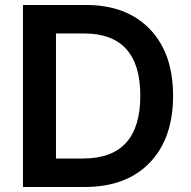

<svg xmlns="http://www.w3.org/2000/svg" viewBox="-20 -747 764 767"><path d="M318.4 0H71.8V-727.1H323.2Q485.8 -727.1 578.6 -630.6Q671.4 -534.2 671.4 -364.3Q671.4 -193.8 577.9 -96.9Q484.4 0 318.4 0ZM203.6 -113.8H312Q540.5 -113.8 540.5 -364.3Q540.5 -613.3 315.9 -613.3H203.6Z"/></svg>

Font: Interop SemBd
Style: Regular
Weight: 600
Designer: Rasmus Andersson, Google, Jang Haemin
Foundry: jhaemin
Version: Version 1.007